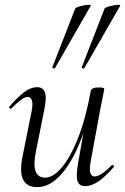

<svg xmlns="http://www.w3.org/2000/svg" viewBox="-20 -751 511 784"><path d="M131.8 13Q89 13 73.9 -18.3Q58.8 -49.6 73.4 -119L109.2 -297Q115 -327.6 110.1 -341.4Q105.2 -355.2 93 -355.2Q82.2 -355.2 65.2 -342.8Q48.2 -330.4 27.4 -309Q23.4 -305 19.4 -309Q15.4 -313 19.4 -317Q52.2 -355 79 -375Q105.8 -395 131.6 -395Q156 -395 163.7 -373.2Q171.4 -351.4 159.6 -297L127.8 -138Q115.4 -80.4 125 -53Q134.6 -25.6 164.4 -25.6Q196.6 -25.6 231.9 -66.8Q267.2 -108 298.6 -187.1Q330 -266.2 350.4 -378.8L362.8 -377.8Q343 -261.4 307.6 -173.2Q272.2 -85 227.2 -36Q182.2 13 131.8 13ZM327.2 9Q302.4 9 296.1 -12.7Q289.8 -34.4 299.2 -86.6L350.4 -378.8Q353 -394 382.4 -394Q396.8 -394 401.3 -392.2Q405.8 -390.4 405.8 -387.6Q405.8 -384.4 400.8 -361.2Q395.8 -338 390.8 -312L349.8 -89Q340 -30.4 366.4 -30.4Q378 -30.4 396.1 -42Q414.2 -53.6 435.6 -76Q438.6 -80 443 -75.5Q447.4 -71 443.6 -67.8Q409.2 -28.8 381.5 -9.9Q353.8 9 327.2 9ZM204.6 -473Q202.6 -470 197.6 -472Q192.6 -474 193.6 -476L287 -716Q288.8 -719.4 299.3 -723Q309.8 -726.6 322.3 -729Q334.8 -731.4 343.6 -731.3Q352.4 -731.2 350.2 -727ZM324.6 -473Q322.6 -470 317.6 -472Q312.6 -474 313.6 -476L407 -716Q409 -719.4 419.5 -723Q430 -726.6 442.4 -729Q454.8 -731.4 463.7 -731.3Q472.6 -731.2 470.4 -727Z"/></svg>

Font: Cormorant Garamond Light
Style: Italic
Weight: 300
Italic angle: -10°
Designer: Christian Thalmann (Catharsis Fonts)
Foundry: Catharsis Fonts
Version: Version 4.001